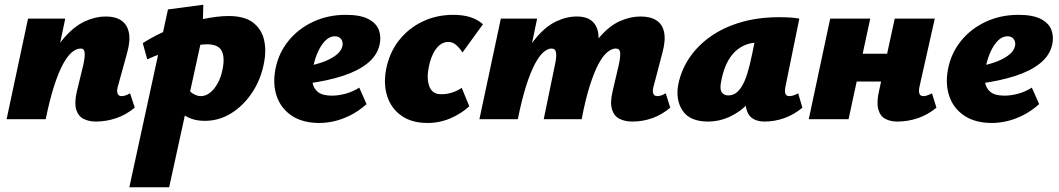

<svg xmlns="http://www.w3.org/2000/svg" viewBox="-20 -506 4494 815"><path d="M387 10Q357 10 334.5 -1.5Q312 -13 303.5 -41Q295 -69 306 -117L333 -228Q341 -264 339.5 -282Q338 -300 323 -300Q304 -300 285 -284Q266 -268 247 -233Q228 -198 209.5 -140.5Q191 -83 174 0H115Q140 -130 175.5 -214.5Q211 -299 253.5 -347Q296 -395 340.5 -415.5Q385 -436 429 -436Q470 -436 495 -419Q520 -402 527 -368Q534 -334 520 -283L480 -138Q475 -120 479 -109Q483 -98 496 -98Q503 -98 511.5 -100.5Q520 -103 532 -110L552 -49Q516 -19 473.5 -4.5Q431 10 387 10ZM8 0 99 -427H257L167 0Z M529 289 693 -466 843 -486 840 -360 698 289ZM849 7Q808 7 778 -8Q748 -23 728.5 -45Q709 -67 700 -89L766 -143Q781 -120 798.5 -109Q816 -98 832 -98Q853 -98 871 -112Q889 -126 903.5 -151.5Q918 -177 925 -213Q935 -264 920.5 -291Q906 -318 858 -318Q840 -318 809 -313Q778 -308 741.5 -299.5Q705 -291 669.5 -279.5Q634 -268 605 -254L586 -323Q644 -360 710.5 -386Q777 -412 840.5 -425Q904 -438 950 -438Q1019 -438 1055 -409.5Q1091 -381 1101 -336Q1111 -291 1101 -241Q1088 -170 1051 -114Q1014 -58 962 -25.5Q910 7 849 7Z M1336 16Q1265 16 1219 -14.5Q1173 -45 1155 -96.5Q1137 -148 1149 -212Q1162 -280 1204 -332Q1246 -384 1309 -413.5Q1372 -443 1448 -443Q1510 -443 1544 -425Q1578 -407 1588.5 -377.5Q1599 -348 1591 -315Q1580 -269 1539 -236.5Q1498 -204 1434 -183.5Q1370 -163 1289 -152L1272 -223Q1306 -228 1341.5 -239.5Q1377 -251 1402.5 -269Q1428 -287 1433 -309Q1436 -320 1433 -330Q1430 -340 1422 -346Q1414 -352 1401 -352Q1380 -352 1362 -334.5Q1344 -317 1330.5 -288Q1317 -259 1309 -221Q1302 -186 1306 -158.5Q1310 -131 1329.5 -115.5Q1349 -100 1389 -100Q1416 -100 1446 -108Q1476 -116 1505 -134L1536 -64Q1501 -33 1465 -15.5Q1429 2 1396.5 9Q1364 16 1336 16Z M1795 16Q1728 16 1684.5 -14.5Q1641 -45 1624 -96.5Q1607 -148 1619 -212Q1633 -283 1673.5 -334.5Q1714 -386 1773.5 -414.5Q1833 -443 1904 -443Q1946 -443 1977 -433Q2008 -423 2030 -403L1943 -283Q1933 -300 1917.5 -314Q1902 -328 1883 -328Q1862 -328 1845.5 -314Q1829 -300 1817.5 -276Q1806 -252 1800 -221Q1790 -172 1802.5 -139Q1815 -106 1852 -106Q1878 -106 1900 -113.5Q1922 -121 1940 -133L1972 -55Q1939 -24 1892.5 -4Q1846 16 1795 16Z M2664 10Q2633 10 2610 -1.5Q2587 -13 2578 -41Q2569 -69 2580 -117L2606 -228Q2614 -264 2612.5 -282Q2611 -300 2594 -300Q2577 -300 2558 -284.5Q2539 -269 2520.5 -234.5Q2502 -200 2483.5 -142Q2465 -84 2449 0H2390Q2415 -130 2449.5 -215Q2484 -300 2525 -348Q2566 -396 2610.5 -416Q2655 -436 2699 -436Q2741 -436 2766.5 -419.5Q2792 -403 2799 -369Q2806 -335 2792 -283L2754 -138Q2749 -120 2753 -109Q2757 -98 2770 -98Q2777 -98 2785.5 -100.5Q2794 -103 2806 -110L2825 -49Q2790 -19 2749 -4.5Q2708 10 2664 10ZM2015 0 2106 -427H2260L2171 0ZM2122 0Q2146 -126 2179.5 -210Q2213 -294 2254 -343.5Q2295 -393 2339.5 -414.5Q2384 -436 2429 -436Q2488 -436 2509.5 -396Q2531 -356 2512 -283L2443 0H2288L2335 -228Q2343 -263 2340.5 -281.5Q2338 -300 2321 -300Q2305 -300 2287 -284.5Q2269 -269 2250.5 -234.5Q2232 -200 2213.5 -142Q2195 -84 2178 0Z M2986 10Q2909 10 2878 -35.5Q2847 -81 2859 -147Q2871 -207 2905 -258.5Q2939 -310 2994 -349.5Q3049 -389 3123 -411Q3197 -433 3287 -433Q3317 -433 3336.5 -431.5Q3356 -430 3373 -427L3314 -138Q3306 -98 3330 -98Q3337 -98 3346.5 -100.5Q3356 -103 3368 -110L3386 -49Q3350 -19 3309 -4.5Q3268 10 3225 10Q3197 10 3177 -1.5Q3157 -13 3149 -40.5Q3141 -68 3150 -117L3177 -249L3263 -277Q3248 -210 3220.5 -157Q3193 -104 3156 -66.5Q3119 -29 3075.5 -9.5Q3032 10 2986 10ZM3071 -101Q3089 -101 3103 -110.5Q3117 -120 3129.5 -140.5Q3142 -161 3152.5 -195Q3163 -229 3173 -278L3193 -377L3251 -320Q3239 -324 3228 -325Q3217 -326 3205 -326Q3166 -326 3137.5 -312.5Q3109 -299 3089.5 -275.5Q3070 -252 3058 -221Q3046 -190 3040 -154Q3035 -125 3044.5 -113Q3054 -101 3071 -101Z M3788 10Q3760 10 3738 -1.5Q3716 -13 3708 -42.5Q3700 -72 3712 -123L3778 -427H3948L3883 -138Q3879 -120 3882.5 -109Q3886 -98 3900 -98Q3906 -98 3914.5 -100.5Q3923 -103 3936 -110L3955 -49Q3919 -19 3876.5 -4.5Q3834 10 3788 10ZM3413 0 3504 -427H3674L3582 0ZM3532 -160 3557 -278H3821L3795 -160Z M4191 16Q4120 16 4074 -14.5Q4028 -45 4010 -96.5Q3992 -148 4004 -212Q4017 -280 4059 -332Q4101 -384 4164 -413.5Q4227 -443 4303 -443Q4365 -443 4399 -425Q4433 -407 4443.5 -377.5Q4454 -348 4446 -315Q4435 -269 4394 -236.5Q4353 -204 4289 -183.5Q4225 -163 4144 -152L4127 -223Q4161 -228 4196.5 -239.5Q4232 -251 4257.5 -269Q4283 -287 4288 -309Q4291 -320 4288 -330Q4285 -340 4277 -346Q4269 -352 4256 -352Q4235 -352 4217 -334.5Q4199 -317 4185.5 -288Q4172 -259 4164 -221Q4157 -186 4161 -158.5Q4165 -131 4184.5 -115.5Q4204 -100 4244 -100Q4271 -100 4301 -108Q4331 -116 4360 -134L4391 -64Q4356 -33 4320 -15.5Q4284 2 4251.5 9Q4219 16 4191 16Z"/></svg>

Font: Ysabeau Infant Black
Style: Italic
Weight: 900
Italic angle: -12°
Designer: Christian Thalmann (Catharsis Fonts)
Version: Version 2.001;gftools[0.9.30]; featfreeze: ss01,ss02,lnum